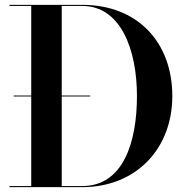

<svg xmlns="http://www.w3.org/2000/svg" viewBox="-20 -770 771 790"><path d="M318.5 0C539 0 689 -157 689 -375C689 -593 549 -750 318.5 -750H19V-745.5H108.5V-377H36V-373H108.5V-4.5H19V0ZM351 -373V-377H234V-745.5H318.5C477.5 -745.5 543.5 -564.5 543.5 -375C543.5 -185.5 487.5 -4.5 318.5 -4.5H234V-373Z"/></svg>

Font: Bodoni* 36pt Medium
Style: Regular
Weight: 500
Version: Version 2.3